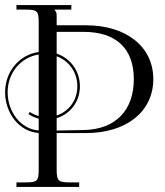

<svg xmlns="http://www.w3.org/2000/svg" viewBox="-47 -739 652 759"><path d="M177 -639V-673C177 -689 176 -692 169 -699V-701H235V-719H18V-701H53C101 -701 106 -696 106 -648V-533.5C30.6 -522.9 -26.8 -457.5 -26.8 -374.3C-26.8 -293 28 -218.2 106 -213.3V-71C106 -23 101 -18 53 -18H18V0H266V-18H231C183 -18 177 -23 177 -71V-213H185.5H293C453 -213 559 -298 559 -426C559 -554 453 -639 293 -639ZM177 -223V-271.9C229 -287.8 268.8 -335 268.8 -397.9C268.8 -457.5 232.7 -508.2 177 -527.1V-613H284C412 -613 482 -547 482 -426C482 -305 412 -227.4 284 -225ZM106 -223.3C34.8 -228.3 -16.8 -297.2 -16.8 -374.3C-16.8 -452.2 36.3 -512.9 106 -523.4V-280.3C92.7 -284 81 -289.7 70.8 -296.4L65.3 -288.1C77 -280.3 90.5 -273.8 106 -270ZM177 -516.5C227 -498.1 258.8 -452 258.8 -397.9C258.8 -340.8 223.6 -297.9 177 -282.4Z"/></svg>

Font: FoglihtenNo04
Style: Regular
Weight: 500
Designer: gluk (gluksza@wp.pl)
Foundry: gluk (gluksza@wp.pl)
Version: Version 0.70